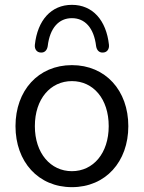

<svg xmlns="http://www.w3.org/2000/svg" viewBox="-20 -764 594 793"><path d="M277 9C416 9 510 -96 510 -243C510 -390 416 -495 277 -495C138 -495 44 -390 44 -243C44 -96 138 9 277 9ZM277 -57C189 -57 124 -131 124 -243C124 -356 189 -429 277 -429C365 -429 429 -356 429 -243C429 -131 365 -57 277 -57ZM149 -547C163 -546 174 -555 177 -573C186 -650 224 -689 277 -689C330 -689 368 -650 377 -573C380 -555 391 -546 405 -547C421 -547 432 -560 430 -579C419 -680 363 -744 277 -744C191 -744 135 -680 124 -579C122 -560 133 -547 149 -547Z"/></svg>

Font: SN Pro Book
Style: Regular
Weight: 350
Designer: Tobias Whetton
Foundry: Supernotes
Version: Version 1.003;Glyphs 3.3 (3324)